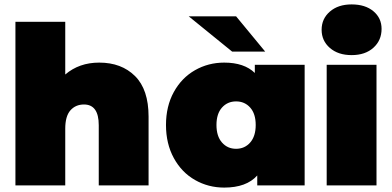

<svg xmlns="http://www.w3.org/2000/svg" viewBox="-20 -841 1778 871"><path d="M654 -312V0H428V-273Q428 -367 361 -367Q323 -367 299.5 -340.5Q276 -314 276 -257V0H50V-742H276V-503Q339 -557 430 -557Q531 -557 592.5 -496Q654 -435 654 -312Z M1362 -547V0H1147V-45Q1098 10 997 10Q925 10 864.5 -24.5Q804 -59 768.5 -124Q733 -189 733 -274Q733 -359 768.5 -423.5Q804 -488 864.5 -522.5Q925 -557 997 -557Q1088 -557 1136 -510V-547ZM1140 -274Q1140 -325 1115 -353Q1090 -381 1051 -381Q1012 -381 987 -353Q962 -325 962 -274Q962 -223 987 -194.5Q1012 -166 1051 -166Q1090 -166 1115 -194.5Q1140 -223 1140 -274ZM836 -767H1051L1183 -607H1033Z M1462 -547H1688V0H1462ZM1439 -706Q1439 -756 1476.5 -788.5Q1514 -821 1575 -821Q1637 -821 1674 -790Q1711 -759 1711 -710Q1711 -658 1674 -624.5Q1637 -591 1575 -591Q1514 -591 1476.5 -623.5Q1439 -656 1439 -706Z"/></svg>

Font: Montserrat Alternates Black
Style: Regular
Weight: 900
Designer: Julieta Ulanovsky
Foundry: Julieta Ulanovsky
Version: Version 7.200